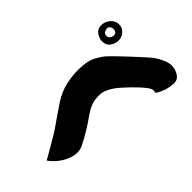

<svg xmlns="http://www.w3.org/2000/svg" viewBox="-79 -954 1159 1159"><g transform="rotate(-45 500.0 -374.5)"><path d="M905 -584Q906 -554 883.5 -533.5Q861 -513 833 -514Q800 -516 778 -535Q756 -554 760 -592Q761 -600 767 -614.5Q773 -629 786.5 -641.5Q800 -654 823 -654Q854 -655 879 -634.5Q904 -614 905 -584ZM827 -557Q842 -554 851.5 -561.5Q861 -569 861 -584Q862 -595 855 -606Q848 -617 832 -616Q827 -615 815.5 -610.5Q804 -606 802 -591Q800 -575 808.5 -567Q817 -559 827 -557ZM712 -501Q723 -491 745 -469Q767 -447 792.5 -419.5Q818 -392 842 -366Q866 -340 883 -321Q900 -302 903 -298Q915 -284 927.5 -261.5Q940 -239 948 -215.5Q956 -192 954 -173Q952 -146 936.5 -121.5Q921 -97 894 -95Q875 -94 840 -101.5Q805 -109 767 -134Q771 -142 770 -156Q769 -170 746 -198Q742 -204 726 -221.5Q710 -239 687 -261.5Q664 -284 639 -306Q614 -328 591 -341Q581 -347 560.5 -356Q540 -365 508 -364Q474 -363 449.5 -354Q425 -345 404.5 -331Q384 -317 359 -300Q342 -288 317.5 -273Q293 -258 269 -244.5Q245 -231 226 -222Q196 -208 164 -212.5Q132 -217 102.5 -232.5Q73 -248 50 -269Q27 -290 14 -309Q16 -310 37 -322Q58 -334 87 -351Q116 -368 142.5 -383.5Q169 -399 182 -408Q199 -420 223.5 -437Q248 -454 274.5 -472Q301 -490 322 -504Q376 -539 435.5 -551.5Q495 -564 544 -562Q615 -561 654 -539.5Q693 -518 712 -501Z"/></g></svg>

Font: Potta One
Style: Regular
Weight: 400
Designer: 108,108go
Foundry: Font Zone 108
Version: Version 1.000